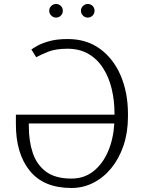

<svg xmlns="http://www.w3.org/2000/svg" viewBox="-20 -933 721 963"><path d="M319.6 -737.2Q414.8 -737.2 482.2 -687.5Q549.7 -637.8 585.6 -553.3Q621.4 -468.8 621.8 -363.6V-346.2Q621.4 -267 599.1 -201.7Q576.7 -136.4 537.6 -89Q498.6 -41.5 447.4 -15.8Q396.3 9.9 338.4 9.9Q198.9 9.9 129.1 -76.7Q59.3 -163.4 59.7 -311.1V-358H554.3V-363.6Q554.3 -428.6 540.3 -487Q526.3 -545.5 497.5 -590.7Q468.8 -636 424.5 -662.1Q380.3 -688.2 319.6 -688.6Q259.6 -688.6 222.8 -674Q186.1 -659.4 161.6 -646L137.4 -684.7Q146.3 -691.4 168.3 -703.8Q190.3 -716.3 227.8 -726.7Q265.3 -737.2 319.6 -737.2ZM553.3 -313.6H124.6V-297.9Q124.6 -225.1 144.4 -166Q164.1 -106.9 210.8 -72.1Q257.5 -37.3 338.4 -37.3Q402 -37.3 448.3 -73.9Q494.7 -110.4 521.7 -172.9Q548.7 -235.4 553.3 -313.6ZM261 -844.8Q247.5 -844.8 237.2 -854.9Q226.9 -865.1 226.9 -878.9Q226.9 -893.5 237.2 -903.2Q247.5 -913 261 -913Q275.6 -913 285.3 -903.2Q295.1 -893.5 295.1 -878.9Q295.1 -865.1 285.3 -854.9Q275.6 -844.8 261 -844.8ZM420.1 -844.8Q406.6 -844.8 396.3 -854.9Q386 -865.1 386 -878.9Q386 -893.5 396.3 -903.2Q406.6 -913 420.1 -913Q434.7 -913 444.4 -903.2Q454.2 -893.5 454.2 -878.9Q454.2 -865.1 444.4 -854.9Q434.7 -844.8 420.1 -844.8Z"/></svg>

Font: Inter UI Extra Light
Style: Regular
Weight: 200
Designer: Rasmus Andersson
Foundry: rsms
Version: 3.2;8d6f07862